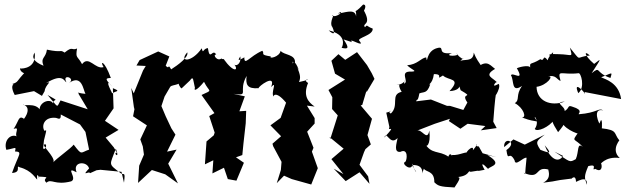

<svg xmlns="http://www.w3.org/2000/svg" viewBox="-20 -778 2760 847"><path d="M482 -128 446 -171 503 -205 443 -245 481 -300 478 -389C515 -374 492 -378 475 -366C457 -402 445 -432 477 -394C441 -431 445 -433 469 -434C440 -514 419 -510 437 -482C400 -470 372 -535 342 -495C322 -533 312 -519 320 -564C294 -553 303 -577 265 -546C242 -561 258 -544 187 -559C182 -520 157 -525 172 -488C130 -505 118 -524 133 -546C142 -479 82 -474 68 -476C71 -449 122 -445 96 -465C47 -415 65 -418 33 -407C54 -407 17 -412 45 -359L130 -376L165 -355L177 -376C179 -404 216 -424 183 -411C259 -458 263 -418 273 -415C251 -456 319 -433 283 -411C342 -453 347 -381 357 -364C308 -368 326 -379 327 -363L367 -296L247 -335C228 -301 241 -300 190 -359C250 -325 215 -347 214 -322C200 -350 128 -320 165 -263C161 -336 84 -306 82 -317C131 -301 73 -236 85 -255C61 -270 63 -243 40 -209C74 -223 35 -179 60 -173C30 -194 -6 -159 8 -117C46 -123 53 -135 46 -110C82 -108 62 -99 33 -15C78 -17 46 -53 67 -40C121 -26 138 11 144 14C139 -36 163 30 149 1C219 4 159 5 185 28C207 8 221 41 294 22C324 9 263 -47 318 -18C298 -66 364 -69 373 -35C336 5 374 -26 377 -14L406 -27L423 -29L516 -20L527 28C534 -27 526 -2 511 -15C455 -58 464 -47 491 -122C512 -70 475 -106 496 -104ZM174 -159C189 -218 184 -201 176 -201C162 -223 175 -264 227 -258C244 -251 249 -253 248 -273L333 -229L357 -196L373 -118C334 -105 343 -90 305 -140C293 -123 231 -81 212 -59C233 -73 176 -125 173 -139C192 -152 181 -110 170 -124Z M818 -423C834 -447 832 -422 840 -390C834 -378 845 -374 880 -417C904 -368 922 -384 869 -359L926 -279L903 -266L927 -193L923 -181L891 -154L884 -53L921 -71L917 -13L968 -38L985 12L1023 19L1056 -60L1021 -84L1049 -94L1054 -145L1064 -234L1066 -289L1036 -287L1060 -353L1010 -364C1084 -354 1028 -373 1068 -443C1063 -405 1070 -385 1121 -389C1117 -395 1200 -457 1176 -394C1206 -425 1172 -367 1188 -351C1183 -352 1194 -383 1242 -325L1218 -258L1173 -225L1220 -177L1182 -144L1185 -133L1222 -64L1219 -28L1201 30L1233 -3L1267 12L1353 36L1382 -36L1356 -109L1363 -126L1335 -197L1368 -233V-257L1334 -312L1368 -308C1339 -328 1316 -356 1339 -412C1305 -432 1379 -433 1299 -416C1307 -436 1305 -446 1291 -482C1309 -440 1282 -527 1270 -497C1279 -532 1244 -522 1281 -499C1287 -540 1231 -534 1218 -554C1213 -526 1164 -517 1175 -529C1123 -537 1150 -541 1137 -554C1081 -530 1057 -485 1058 -525C1048 -521 1020 -499 1040 -529C1046 -495 1018 -482 1012 -496C1035 -468 1013 -453 967 -517C986 -520 947 -513 960 -523C940 -501 915 -540 934 -537C917 -567 906 -505 897 -566C874 -563 877 -537 870 -565C826 -501 767 -503 806 -547C814 -527 765 -491 735 -472C718 -502 730 -468 711 -488L727 -529L678 -551L596 -513L582 -489L623 -487L611 -467L570 -366L559 -390L572 -296L575 -306L567 -265L628 -225L599 -163L610 -132L615 -96L594 -47L589 29L650 -28L709 -9L765 31L722 -56L759 -118L717 -109L754 -184L736 -212L711 -265L692 -310L706 -352L731 -395C741 -408 787 -396 790 -445C749 -453 767 -395 781 -388Z M1604 0 1566 -51 1586 -107 1592 -120 1616 -141 1601 -182 1621 -254 1571 -313 1578 -315 1597 -379V-371L1632 -430L1620 -455L1599 -491L1555 -548L1503 -514L1473 -539L1442 -510L1458 -453L1502 -427L1429 -381L1446 -349L1445 -297L1470 -269L1437 -165L1434 -173L1496 -122L1442 -76L1495 -10L1452 -34L1505 21L1566 -18L1610 33ZM1533 -592C1511 -617 1594 -563 1566 -597C1550 -611 1628 -621 1624 -652C1595 -662 1602 -672 1590 -658C1575 -677 1623 -665 1584 -734C1563 -695 1611 -758 1582 -758C1529 -701 1554 -756 1551 -705C1547 -745 1494 -718 1470 -719C1508 -739 1464 -695 1445 -710C1461 -716 1430 -684 1446 -657C1433 -687 1479 -599 1430 -644C1508 -626 1495 -580 1487 -567C1518 -560 1521 -566 1496 -604Z M2169 -85 2109 -102 2092 -132C2062 -132 2105 -161 2066 -115C2075 -151 2009 -87 2054 -102C2036 -114 2012 -92 1973 -94C1982 -70 1968 -117 1958 -87C1916 -116 1883 -95 1853 -147C1858 -120 1882 -138 1874 -202C1864 -151 1841 -213 1818 -201L1898 -232L1965 -254L1960 -244L2011 -210L2043 -232L2121 -222L2101 -203L2171 -213L2156 -241C2158 -267 2163 -340 2169 -372C2145 -321 2194 -389 2180 -408C2135 -383 2179 -430 2172 -414C2158 -435 2110 -443 2164 -474C2135 -498 2126 -512 2079 -478C2122 -488 2092 -487 2070 -546C2068 -501 2025 -520 2010 -508C2032 -536 2033 -496 1993 -542C2020 -530 1929 -527 1974 -544C1904 -536 1944 -573 1913 -567C1854 -555 1868 -485 1860 -525C1835 -521 1823 -494 1776 -490C1796 -470 1826 -463 1794 -462C1738 -465 1788 -416 1762 -409C1768 -445 1776 -407 1729 -403C1761 -409 1725 -415 1752 -373C1700 -361 1743 -313 1704 -277C1681 -292 1727 -292 1684 -281L1698 -217C1686 -193 1735 -236 1675 -171C1687 -204 1699 -133 1734 -169C1730 -146 1715 -105 1746 -108C1782 -126 1776 -72 1768 -64C1746 -58 1798 -16 1800 -56C1806 -23 1834 5 1797 -50C1872 -54 1826 24 1850 -34C1858 -18 1897 -26 1896 26C1912 41 1917 46 1985 49C2009 13 2017 -1 1989 4C2057 0 2041 -30 2056 -20C2119 -31 2063 -18 2118 -29C2098 -63 2110 -58 2133 -33C2145 -47 2201 -51 2130 -94ZM2042 -326 2024 -293 1965 -311H1952L1881 -339L1816 -331C1820 -347 1822 -323 1830 -366C1850 -374 1864 -364 1878 -406C1862 -404 1888 -403 1894 -451C1942 -452 1895 -421 1934 -445C1958 -421 2018 -436 1963 -376C2035 -380 1993 -431 2012 -380C2077 -342 2009 -374 2041 -327Z M2464 -90C2440 -53 2403 -84 2383 -137C2413 -102 2410 -99 2364 -117C2338 -155 2350 -157 2383 -184L2295 -140L2245 -163L2204 -129C2200 -179 2268 -153 2214 -116C2222 -58 2225 -118 2250 -71C2253 -41 2288 -86 2303 -82C2294 -4 2301 -7 2290 -16C2367 18 2337 -47 2400 -30C2393 -35 2420 7 2376 28C2460 18 2404 21 2500 10C2488 27 2519 -20 2521 23C2514 32 2574 -13 2569 37C2559 7 2555 2 2575 -45C2622 -58 2584 -22 2606 -33C2647 -8 2633 -75 2627 -54C2626 -47 2647 -90 2714 -81C2670 -120 2723 -170 2712 -159C2686 -190 2707 -204 2634 -212C2636 -202 2639 -278 2625 -234C2626 -224 2589 -304 2641 -291C2620 -304 2615 -280 2533 -274C2531 -278 2555 -292 2506 -307C2482 -316 2495 -303 2471 -288C2474 -310 2420 -327 2472 -330C2409 -307 2348 -332 2347 -395C2393 -401 2427 -447 2397 -440C2432 -451 2439 -424 2453 -421C2438 -475 2454 -446 2532 -455C2542 -459 2563 -393 2531 -367C2507 -424 2556 -376 2561 -363L2559 -372C2613 -362 2666 -351 2720 -341C2710 -413 2651 -428 2632 -437C2684 -458 2681 -462 2673 -434C2603 -458 2632 -488 2590 -455C2634 -524 2635 -522 2601 -496C2555 -535 2556 -558 2582 -533C2515 -528 2549 -501 2494 -568C2507 -520 2506 -538 2444 -539C2405 -541 2392 -538 2413 -528C2436 -571 2398 -527 2396 -512C2373 -543 2383 -503 2364 -517C2319 -489 2317 -507 2319 -479C2319 -491 2281 -486 2260 -477C2296 -414 2241 -462 2234 -446C2249 -423 2234 -366 2283 -399C2253 -357 2275 -338 2251 -323C2289 -303 2305 -258 2282 -260C2306 -252 2307 -249 2350 -242C2318 -286 2368 -250 2339 -209C2350 -194 2403 -218 2424 -249C2411 -253 2415 -237 2442 -195C2477 -236 2473 -243 2459 -238C2475 -202 2551 -179 2530 -192C2500 -150 2514 -171 2552 -129C2524 -153 2535 -109 2520 -76C2491 -60 2498 -62 2426 -109Z"/></svg>

Font: Asimov Aggro
Style: Medium
Weight: 500
Designer: Google
Version: Version 2.000980; 2014